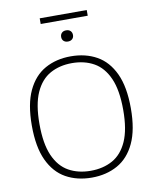

<svg xmlns="http://www.w3.org/2000/svg" viewBox="-106 -1092 957 1182"><g transform="rotate(-10 372.0 -501.0)"><path d="M372 9Q280 9 210.2 -30Q140.5 -69 101.5 -152.5Q62.5 -236 62.5 -370Q62.5 -504 101.8 -587.5Q141 -671 211 -710Q281 -749 372 -749Q464 -749 533.8 -710Q603.5 -671 642.5 -587.5Q681.5 -504 681.5 -370Q681.5 -236 642.2 -152.5Q603 -69 533 -30Q463 9 372 9ZM372 -33.5Q450 -33.5 509 -66.2Q568 -99 600.8 -172.5Q633.5 -246 633.5 -368Q633.5 -492 600.5 -566.2Q567.5 -640.5 508.8 -673.5Q450 -706.5 372 -706.5Q294.5 -706.5 235.5 -673.8Q176.5 -641 143.5 -567.8Q110.5 -494.5 110.5 -372Q110.5 -248 143.2 -173.8Q176 -99.5 235 -66.5Q294 -33.5 372 -33.5ZM372 -841.5Q355 -841.5 345 -851Q335 -860.5 335 -876Q335 -892 345 -901.8Q355 -911.5 372 -911.5Q389 -911.5 399 -901.8Q409 -892 409 -876Q409 -860.5 399 -851Q389 -841.5 372 -841.5ZM225 -977V-1012.5H519V-977Z"/></g></svg>

Font: Encode Sans SC SemiExpanded ExtraLight
Style: Regular
Weight: 250
Width: 6
Designer: Multiple Designers
Foundry: Impallari Type
Version: Version 3.002